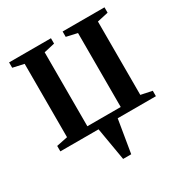

<svg xmlns="http://www.w3.org/2000/svg" viewBox="-166 -652 936 977"><g transform="rotate(-30 302.0 -164.0)"><path d="M279 193 246 0H21.5V-32L87 -45.5V-476.5L22 -491V-522.5H268V-491L204.5 -476.5V-42H400.5V-476.5L336.5 -491V-522.5H582.5V-491L517.5 -476.5V-45.5L583 -32V0H358.5L326.5 193Z"/></g></svg>

Font: Merriweather 96pt SemiBold
Style: Regular
Weight: 600
Version: Version 2.100